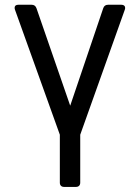

<svg xmlns="http://www.w3.org/2000/svg" viewBox="-20 -565 574 789"><path d="M40.1 -533Q40.1 -539.1 44 -542.3Q47.9 -545.5 55.8 -545.5H109.7Q125 -545.5 130 -530.9L268.5 -130.7L404.1 -530.9Q408.7 -545.5 424.4 -545.5H478.3Q486.2 -545.5 490.2 -542.1Q494.3 -538.7 494.3 -532.7Q494.3 -529.1 492.9 -525.2L309.7 -11.4V185.4Q309.7 193.9 305 198.5Q300.4 203.1 291.9 203.1H243.6Q235.1 203.1 230.5 198.5Q225.9 193.9 225.9 185.4V-11.4L41.5 -525.2Q40.1 -529.1 40.1 -533Z"/></svg>

Font: DeltaSans
Style: Regular
Weight: 400
Designer: Rasmus Andersson
Foundry: rsms
Version: Version 3.012